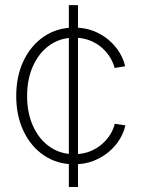

<svg xmlns="http://www.w3.org/2000/svg" viewBox="-20 -748 564 768"><path d="M255.4 0V-727.5H292V0ZM276.9 -90.8Q209 -90.8 156.5 -126Q104 -161.1 74.5 -222.9Q44.9 -284.7 44.9 -363.8Q44.9 -443.8 74.5 -505.4Q104 -566.9 156.5 -602.3Q209 -637.7 276.9 -637.7Q318.8 -637.7 353.5 -624.3Q388.2 -610.8 414.6 -588.4Q440.9 -565.9 457.8 -538.3Q474.6 -510.7 480.5 -482.9L438.5 -476.1Q433.1 -497.1 420.2 -518.6Q407.2 -540 386.7 -557.9Q366.2 -575.7 338.6 -586.4Q311 -597.2 276.9 -597.2Q220.7 -597.2 178.2 -566.9Q135.7 -536.6 112.1 -484.1Q88.4 -431.6 88.4 -363.8Q88.4 -296.4 112.1 -243.9Q135.7 -191.4 178.2 -161.4Q220.7 -131.3 276.9 -131.3Q311 -131.3 338.6 -142.1Q366.2 -152.8 387 -170.7Q407.7 -188.5 420.9 -210Q434.1 -231.4 439 -252.9L481.4 -246.6Q475.6 -218.3 458.7 -190.7Q441.9 -163.1 415.3 -140.6Q388.7 -118.2 353.8 -104.5Q318.8 -90.8 276.9 -90.8Z"/></svg>

Font: Inter 24pt ExtraLight
Style: Regular
Weight: 250
Designer: Rasmus Andersson
Foundry: rsms
Version: Version 4.001;git-66647c0bb